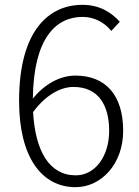

<svg xmlns="http://www.w3.org/2000/svg" viewBox="-20 -762 575 795"><path d="M294 -36C183 -36 126 -138 117 -298C173 -374 236 -402 284 -402C388 -402 432 -326 432 -220C432 -114 373 -36 294 -36ZM476 -672C438 -714 389 -742 321 -742C184 -742 59 -638 59 -344C59 -112 152 13 293 13C399 13 490 -83 490 -220C490 -370 416 -449 292 -449C228 -449 164 -413 116 -354C119 -605 212 -692 322 -692C367 -692 410 -672 441 -634Z"/></svg>

Font: Noto Sans JP Light
Style: Regular
Weight: 300
Designer: Ryoko NISHIZUKA (kana & ideographs); Paul D. Hunt (Latin, Greek & Cyrillic); Wenlong ZHANG (bopomofo); Sandoll Communica
Foundry: Adobe Systems Incorporated
Version: Version 1.004;PS 1.004;hotconv 1.0.82;makeotf.lib2.5.63406